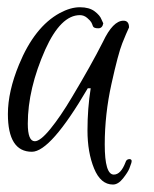

<svg xmlns="http://www.w3.org/2000/svg" viewBox="-20 -415 422 525"><path d="M67.2 0Q1.6 0 1.6 -103.2Q1.6 -164.8 32 -238.4Q74.4 -341.6 143.2 -379.2Q172.8 -395.2 198.4 -395.2Q224 -395.2 238.8 -384Q253.6 -372.8 257.6 -361.6L262.4 -351.2Q260 -337.6 248.8 -337.6Q236 -337.6 234 -343.6Q232 -349.6 229.6 -354Q227.2 -358.4 218.4 -366Q209.6 -373.6 198.4 -373.6Q146.4 -373.6 104 -280Q56 -172 56 -76.8Q56 -28.8 75.2 -28.8Q90.4 -28.8 118 -62.8Q145.6 -96.8 176 -148Q228.8 -236 261.6 -300.8Q288.8 -358.4 317.6 -358.4Q332.8 -358.4 332.8 -340Q325.6 -324.8 314.4 -296.8Q303.2 -268.8 284.8 -185.6Q266.4 -102.4 266.4 -20Q266.4 62.4 291.2 62.4Q300.8 62.4 308.8 54Q316.8 45.6 323.2 28.8Q325.6 20 334.4 20Q337.6 20 339.2 22.4Q340.8 24.8 339.2 30.4Q337.6 36 333.6 46Q329.6 56 316.4 72.8Q303.2 89.6 288.8 89.6Q255.2 89.6 237.2 45.6Q219.2 1.6 219.2 -58.4Q219.2 -118.4 228 -173.6H220Q118.4 0 67.2 0Z"/></svg>

Font: Euphoria Script
Style: Regular
Weight: 400
Designer: Sabrina Mariela Lopez
Foundry: Sabrina Mariela Lopez
Version: Version 1.002